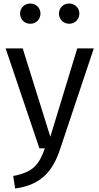

<svg xmlns="http://www.w3.org/2000/svg" viewBox="-20 -843 565 1091"><path d="M152 -823C119 -823 94 -798 94 -766C94 -733 119 -708 152 -708C185 -708 210 -733 210 -766C210 -798 185 -823 152 -823ZM373 -823C340 -823 315 -798 315 -766C315 -733 340 -708 373 -708C406 -708 431 -733 431 -766C431 -798 406 -823 373 -823ZM513 -568H419L266 -66L109 -568H12L204 0H235C202 91 171 135 55 157L66 228C218 208 282 124 322 3Z"/></svg>

Font: Glow Sans SC Normal Book
Style: Regular
Weight: 500
Designer: Ryoko NISHIZUKA (kana, bopomofo & ideographs); Paul D. Hunt (Latin, Greek & Cyrillic); Sandoll Communications, Soo-young
Version: Version 0.93